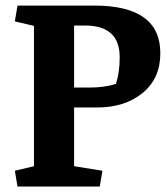

<svg xmlns="http://www.w3.org/2000/svg" viewBox="-20 -681 609 701"><path d="M417 -472.7Q417 -587.9 289.6 -587.9H250.5V-361.3H304.2Q363.8 -361.3 403.3 -375Q417 -416 417 -472.7ZM324.7 -660.6Q565.4 -660.6 565.4 -486.8Q565.4 -394.5 500.7 -341.6Q436 -288.6 335 -288.6H250.5V-74.2L354 -57.6L344.2 0H43.9L34.2 -57.6L104 -74.2V-586.4L34.2 -603L43.9 -660.6Z"/></svg>

Font: NoticiaText-Bold
Style: Bold
Weight: 700
Designer: JM Sole
Foundry: JM Sole
Version: Version 1.003